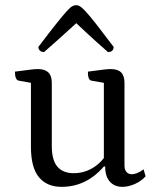

<svg xmlns="http://www.w3.org/2000/svg" viewBox="-20 -713 613 745"><path d="M219 12Q162 12 131 -25.5Q100 -63 100 -144V-404L115 -389L53 -400Q46 -401 42 -409.5Q38 -418 38 -435Q76 -440 95.5 -442.5Q115 -445 127 -445Q154 -445 167.5 -432Q181 -419 181 -391V-146Q181 -92 202.5 -66.5Q224 -41 266 -41Q293 -41 316.5 -50Q340 -59 358.5 -74.5Q377 -90 390 -109L383 -92V-404L398 -389L335 -400Q328 -401 324.5 -409.5Q321 -418 321 -435Q359 -440 378.5 -442.5Q398 -445 409 -445Q437 -445 450 -432Q463 -419 463 -391V-72Q463 -55 470.5 -46Q478 -37 491 -37Q502 -37 514.5 -42.5Q527 -48 537 -56L545 -29Q528 -10 503 1Q478 12 455 12Q424 12 406 -8.5Q388 -29 388 -67H383Q315 12 219 12ZM276 -693Q283 -693 290.5 -688.5Q298 -684 312.5 -668.5Q327 -653 352.5 -620.5Q378 -588 421 -531Q421 -522 415.5 -516.5Q410 -511 399 -511Q352 -552 322.5 -579.5Q293 -607 276 -623Q258 -607 228 -579.5Q198 -552 151 -511Q141 -511 135 -516.5Q129 -522 129 -531Q172 -588 198 -620.5Q224 -653 238 -668.5Q252 -684 260 -688.5Q268 -693 276 -693Z"/></svg>

Font: Pitagon Serif
Style: Regular
Weight: 400
Designer: Travis Tran
Foundry: Pitagon
Version: Version 1.000;gftools[0.9.26]